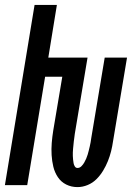

<svg xmlns="http://www.w3.org/2000/svg" viewBox="-32 -755 552 783"><path d="M284 8Q259 8 238 -2.5Q217 -13 204 -32.5Q191 -52 185.5 -75Q180 -98 178.5 -122.5Q177 -147 179 -172Q181 -197 185 -222L222 -442H152L79 0H-12L109 -735H200L165 -520H325L273 -209Q272 -201 271 -193.5Q270 -186 269 -178.5Q268 -171 267.5 -163.5Q267 -156 266 -148.5Q265 -141 265 -133.5Q265 -126 265 -119Q265 -112 266 -104.5Q267 -97 268 -90Q269 -83 273 -76.5Q277 -70 284 -70Q293 -70 300 -77Q307 -84 311.5 -92Q316 -100 319.5 -108Q323 -116 325.5 -124.5Q328 -133 330 -141Q332 -149 334 -157.5Q336 -166 337.5 -174.5Q339 -183 340 -191L395 -520H486L429 -179Q426 -158 421 -138Q416 -118 408 -98Q400 -78 388.5 -59Q377 -40 361.5 -24.5Q346 -9 325.5 -0.5Q305 8 284 8Z"/></svg>

Font: Iosevka Term Curly Semibold
Style: Italic
Weight: 600
Italic angle: -9°
Designer: Belleve Invis
Foundry: Belleve Invis
Version: Version 32.3.0